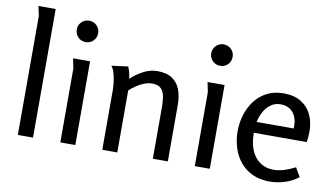

<svg xmlns="http://www.w3.org/2000/svg" viewBox="-77 -936 1948 1122"><g transform="rotate(10 897.0 -375.0)"><path d="M170 -763V0H80V-706L68 -763Z M439 -667Q439 -640 421 -621.5Q403 -603 375 -603Q349 -603 330.5 -621.5Q312 -640 312 -667Q312 -693 330.5 -711.5Q349 -730 375 -730Q402 -730 420.5 -711.5Q439 -693 439 -667ZM421 -497V0H332V-439L320 -497Z M646 -506Q653 -489 657.5 -471Q662 -453 664 -436Q694 -465 735 -487Q776 -509 819 -509Q874 -509 907.5 -486.5Q941 -464 955.5 -424.5Q970 -385 970 -333V0H881V-308Q881 -338 876.5 -366.5Q872 -395 855.5 -413.5Q839 -432 801 -432Q778 -432 754 -422.5Q730 -413 708.5 -398.5Q687 -384 670 -368V0H581V-353Q581 -372 578 -398.5Q575 -425 568 -451Q561 -477 548 -493Z M1237 -667Q1237 -640 1219 -621.5Q1201 -603 1173 -603Q1147 -603 1128.5 -621.5Q1110 -640 1110 -667Q1110 -693 1128.5 -711.5Q1147 -730 1173 -730Q1200 -730 1218.5 -711.5Q1237 -693 1237 -667ZM1219 -497V0H1130V-439L1118 -497Z M1569 -509Q1631 -509 1672.5 -483.5Q1714 -458 1734.5 -414Q1755 -370 1755 -313Q1755 -298 1753.5 -283Q1752 -268 1750 -252H1436Q1436 -160 1477 -109.5Q1518 -59 1587 -59Q1616 -59 1647.5 -68.5Q1679 -78 1714 -96L1745 -43Q1710 -15 1664.5 -1Q1619 13 1575 13Q1516 13 1472 -8Q1428 -29 1399 -65Q1370 -101 1355.5 -147.5Q1341 -194 1341 -243Q1341 -294 1355 -341Q1369 -388 1398 -426.5Q1427 -465 1469.5 -487Q1512 -509 1569 -509ZM1562 -443Q1528 -443 1502.5 -424Q1477 -405 1462 -376Q1447 -347 1441 -317H1661Q1663 -357 1651.5 -385Q1640 -413 1617 -428Q1594 -443 1562 -443Z"/></g></svg>

Font: Rosario Medium
Style: Regular
Weight: 500
Version: Version 1.201